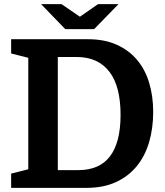

<svg xmlns="http://www.w3.org/2000/svg" viewBox="-20 -910 798 930"><path d="M360 -86H260V-634H350Q404 -634 444 -615.5Q484 -597 511 -561Q538 -525 551 -473Q564 -421 564 -354Q564 -286 551 -236Q538 -186 512.5 -152.5Q487 -119 448.5 -102.5Q410 -86 360 -86ZM407 -720H34V-651L117 -630V-90L34 -69V0H399Q480 0 540.5 -27.5Q601 -55 641.5 -104Q682 -153 702 -220.5Q722 -288 722 -368Q722 -444 702.5 -509Q683 -574 643.5 -620.5Q604 -667 545 -693.5Q486 -720 407 -720ZM436 -769 554 -890H455L367 -829L278 -890H179L296 -769Z"/></svg>

Font: GradeGX
Style: Regular
Weight: 100
Width: 1
Designer: Adam Twardoch
Foundry: Adam Twardoch
Version: Version 2.002; DEVELOPMENT